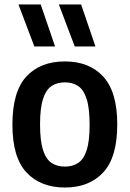

<svg xmlns="http://www.w3.org/2000/svg" viewBox="-20 -828 580 858"><path d="M270 10Q161.5 10 98.5 -57.2Q35.5 -124.5 35.5 -271Q35.5 -418.5 97.8 -486Q160 -553.5 270 -553.5Q379 -553.5 441.5 -485.5Q504 -417.5 504 -272Q504 -125 441.2 -57.5Q378.5 10 270 10ZM270 -83.5Q304.5 -83.5 329.2 -99.8Q354 -116 367.2 -156.5Q380.5 -197 380.5 -270Q380.5 -345 367 -386.2Q353.5 -427.5 328.8 -443.8Q304 -460 270 -460Q235.5 -460 210.8 -443.8Q186 -427.5 172.5 -386.8Q159 -346 159 -272.5Q159 -198.5 172.2 -157.5Q185.5 -116.5 210.2 -100Q235 -83.5 270 -83.5ZM314 -620.5 243 -808H342.5L406.5 -620.5ZM133.5 -620.5 62.5 -808H162L226 -620.5Z"/></svg>

Font: Encode Sans Semi Condensed SemiBold
Style: Regular
Weight: 600
Width: 4
Designer: Multiple Designers
Foundry: Impallari Type
Version: Version 3.000; ttfautohint (v1.8.3) -l 8 -r 50 -G 200 -x 14 